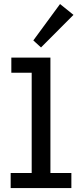

<svg xmlns="http://www.w3.org/2000/svg" viewBox="-20 -956 397 976"><path d="M34.2 0V-76.7H141.1V-586.4H37.6V-663.1H236.3V-76.7H342.8V0ZM188.5 -714.8 149.4 -750.5 285.2 -935.5 353.5 -880.4Z"/></svg>

Font: Anaheim SemiBold
Style: Regular
Weight: 600
Version: Version 2.001